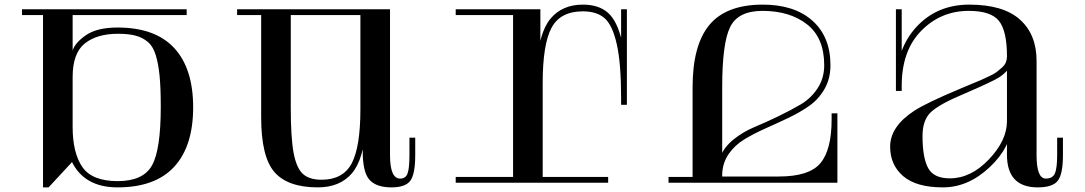

<svg xmlns="http://www.w3.org/2000/svg" viewBox="-20 -790 4690 830"><path d="M787 -750H281V-725H787ZM489 -7Q378 -7 336 -68Q294 -129 294 -242V-457Q294 -560 346.5 -602Q399 -644 490 -644Q537 -644 567.5 -635.5Q598 -627 620 -608Q642 -589 653.5 -551Q665 -513 670 -461Q675 -409 675 -329Q675 -141 636.5 -74Q598 -7 489 -7ZM289 -94Q343 20 488 20Q651 20 733 -69Q815 -158 815 -326Q815 -494 733 -582.5Q651 -671 488 -671Q400 -671 352.5 -638.5Q305 -606 294 -572V-750H75V-725H166V20H190L304 -103Z M1109 -283V-750H1237V-324Q1237 -196 1249 -130.5Q1261 -65 1288.5 -39Q1316 -13 1370 -13Q1463 -13 1500.5 -84Q1538 -155 1538 -319L1562 -247Q1553 -101 1501 -40.5Q1449 20 1354 20Q1224 20 1166.5 -46Q1109 -112 1109 -283ZM1375 -725V-750H1561V-725ZM1177 -750H1475V-725H1177ZM1005 -725V-750H1140V-725ZM1548 -136V-165L1538 -185V-750H1666V-119Q1666 -18 1710 -18Q1734 -18 1742 -40.5Q1750 -63 1750 -121V-195H1775V-119Q1775 -38 1754 -9Q1733 20 1672 20Q1607 20 1577.5 -12.5Q1548 -45 1548 -136Z M2690 -367 2665 -366Q2665 -515 2646.5 -598Q2628 -681 2594 -711Q2560 -741 2500 -741Q2402 -741 2364 -669.5Q2326 -598 2326 -431L2300 -502Q2309 -648 2359.5 -709Q2410 -770 2500 -770Q2568 -770 2608 -735Q2648 -700 2669 -611Q2690 -522 2690 -367ZM2326 0H2198V-750H2316V-585L2326 -565ZM2250 0H1950V-25H2250ZM1950 -725V-750H2250V-725ZM2609 -25V0H2303V-25ZM2690 -750V-337H2665V-750Z M3079 -25 3077 0H2870V-25ZM3600 0H2988V-27H3347Q3478 -27 3526.5 -84.5Q3575 -142 3575 -274V-300H3600ZM2974 -18V-413Q2974 -594 3046 -681.5Q3118 -769 3274 -770Q3412 -771 3491 -701.5Q3570 -632 3570 -508Q3570 -450 3544.5 -405.5Q3519 -361 3478.5 -332.5Q3438 -304 3388.5 -280.5Q3339 -257 3289.5 -235Q3240 -213 3198.5 -188Q3157 -163 3130.5 -125Q3104 -87 3102 -38L3086 -56L3096 -116Q3111 -155 3151.5 -187.5Q3192 -220 3241 -240.5Q3290 -261 3344 -287Q3398 -313 3442 -339Q3486 -365 3514.5 -408.5Q3543 -452 3543 -508Q3543 -627 3468.5 -685Q3394 -743 3276 -743Q3171 -743 3136.5 -673.5Q3102 -604 3102 -413V-18Z M4461 -119V-527Q4461 -641 4389 -705.5Q4317 -770 4170 -770Q4031 -770 3942 -674Q3853 -578 3853 -419H3878Q3878 -571 3962.5 -657Q4047 -743 4168 -743Q4264 -743 4298.5 -699.5Q4333 -656 4333 -547V-121Q4333 20 4466 20Q4531 20 4553 -9Q4575 -38 4575 -119V-195H4550V-121Q4550 -62 4540 -40Q4530 -18 4501 -18Q4461 -18 4461 -119ZM4333 -545Q4333 -532 4328 -520Q4323 -508 4310.5 -497Q4298 -486 4287.5 -478Q4277 -470 4254 -459.5Q4231 -449 4218 -443Q4205 -437 4175 -425Q4145 -413 4132 -407Q3984 -345 3932 -311Q3828 -243 3828 -156Q3828 -77 3884.5 -28.5Q3941 20 4056 20Q4166 20 4258.5 -67.5Q4351 -155 4351 -249L4333 -356V-266Q4333 -183 4255 -101Q4177 -19 4086 -19Q4016 -19 3992 -64Q3968 -109 3968 -202Q3968 -272 4005 -306Q4042 -340 4142 -382Q4270 -437 4298 -455Q4340 -482 4351 -516V-545ZM3878 -750H3853V-397H3878Z"/></svg>

Font: Solide Mirage
Style: Mono
Weight: 400
Width: 6
Designer: Jérémy Landes
Foundry: Velvetyne Type Foundry
Version: Version 1.1